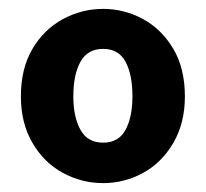

<svg xmlns="http://www.w3.org/2000/svg" viewBox="-20 -832 463 432"><path d="M212 -420Q164 -420 121.5 -443Q79 -466 53 -510.5Q27 -555 27 -615Q27 -678 53 -722Q79 -766 121.5 -789Q164 -812 212 -812Q260 -812 302 -789Q344 -766 370 -722Q396 -678 396 -615Q396 -555 370 -510.5Q344 -466 302 -443Q260 -420 212 -420ZM212 -511Q247 -511 262.5 -540Q278 -569 278 -615Q278 -664 262.5 -693Q247 -722 212 -722Q177 -722 161 -693Q145 -664 145 -615Q145 -569 161 -540Q177 -511 212 -511Z"/></svg>

Font: Noto Sans KR Thin ExtraBold
Style: Regular
Weight: 800
Version: Version 2.004-H2;hotconv 1.0.118;makeotfexe 2.5.65603